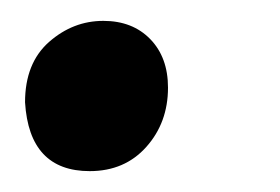

<svg xmlns="http://www.w3.org/2000/svg" viewBox="-20 -155 268 184"><path d="M66 9Q8 9 4 -57Q4 -94.5 27 -114.8Q50 -135 79 -135Q107 -135 124 -117.5Q141 -100 141 -71Q141 -37.5 120.2 -14.2Q99.5 9 66 9Z"/></svg>

Font: Argentum Sans Medium
Style: Italic
Weight: 500
Italic angle: -11°
Designer: Julieta Ulanovsky (font), Cristiano Sobral (main changes and remaster)
Foundry: Julieta Ulanovsky (font), Cristiano Sobral (main changes and remaster)
Version: Version 2.007;June 15, 2022;FontCreator 14.0.0.2814 64-bit; 